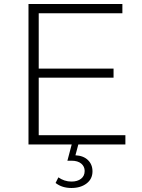

<svg xmlns="http://www.w3.org/2000/svg" viewBox="-20 -720 709 957"><path d="M122 0V-700H590V-654H173V-46H605V0ZM167 -333V-378H546V-333ZM336 217Q313 217 293.5 211Q274 205 257 192L271 164Q285 174 301.5 179.5Q318 185 336 185Q366 185 384 171Q402 157 402 132Q402 110 385 95.5Q368 81 336 81H316L339 -6H372L356 54Q396 56 418.5 78Q441 100 441 134Q441 172 411.5 194.5Q382 217 336 217Z"/></svg>

Font: Montserrat Thin Light
Style: Regular
Weight: 300
Version: Version 9.000